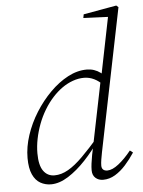

<svg xmlns="http://www.w3.org/2000/svg" viewBox="-54 -788 628 844"><g transform="rotate(-5 260.5 -366.0)"><path d="M137 13Q112 13 90.5 1Q69 -11 56.5 -38.5Q44 -66 44 -111Q44 -160 61 -211.5Q78 -263 107.5 -310Q137 -357 174.5 -394.5Q212 -432 253.5 -454Q295 -476 337 -476Q354 -476 369 -471Q384 -466 397.5 -456Q411 -446 423 -430L405 -401Q388 -420 366.5 -430.5Q345 -441 322 -441Q297 -441 272 -432Q247 -423 224.5 -407Q202 -391 182 -369Q161 -346 143.5 -317Q126 -288 114 -256Q102 -224 95.5 -191.5Q89 -159 89 -128Q89 -75 107 -50Q125 -25 156 -25Q186 -25 216.5 -42.5Q247 -60 281.5 -94.5Q316 -129 357 -176L367 -167H362Q329 -118 291 -77.5Q253 -37 213.5 -12Q174 13 137 13ZM367 13Q347 13 333.5 1Q320 -11 320 -33Q320 -47 322 -62Q324 -77 328 -100L332 -119L395 -429L399 -443L453 -711L461 -698L342 -703L345 -719L491 -745L500 -737L372 -107Q369 -92 366.5 -76.5Q364 -61 364 -50Q364 -38 370.5 -32Q377 -26 389 -26Q411 -26 439 -48Q467 -70 495 -105L508 -95Q489 -66 467 -41.5Q445 -17 420 -2Q395 13 367 13Z"/></g></svg>

Font: Source Serif 4 36pt Light
Style: Italic
Weight: 300
Italic angle: -12°
Designer: Frank Grießhammer
Foundry: Adobe Systems Incorporated
Version: Version 4.004;hotconv 1.0.116;makeotfexe 2.5.65601